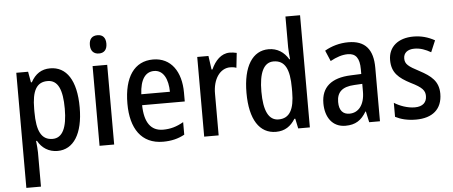

<svg xmlns="http://www.w3.org/2000/svg" viewBox="-60 -908 3061 1296"><g transform="rotate(-5 1471.0 -260.0)"><path d="M299 -550C240 -550 198 -522 168 -467H162L149 -540H69V240H168V8C168 -12 165 -40 162 -70H168C195 -21 241 10 301 10C409 10 475 -91 475 -270C475 -454 409 -550 299 -550ZM274 -466C345 -466 374 -398 374 -270C374 -142 342 -74 275 -74C199 -74 168 -136 168 -266V-286C168 -410 200 -466 274 -466Z M637 -745C601 -745 580 -725 580 -683C580 -642 602 -621 637 -621C671 -621 692 -642 692 -683C692 -724 672 -745 637 -745ZM685 -540H586V0H685Z M996 -549C870 -549 798 -448 798 -266C798 -99 869 10 1016 10C1072 10 1118 -1 1162 -25V-110C1115 -83 1073 -71 1023 -71C941 -71 898 -130 896 -248H1185V-308C1185 -450 1118 -549 996 -549ZM996 -471C1060 -471 1090 -407 1091 -322H897C902 -423 938 -471 996 -471Z M1515 -550C1458 -550 1416 -505 1390 -447H1384L1371 -540H1295V0H1393V-281C1392 -382 1442 -451 1510 -451C1523 -451 1540 -449 1552 -444L1563 -544C1547 -548 1530 -550 1515 -550Z M1781 10C1842 10 1882 -19 1912 -67H1918L1932 0H2011V-760H1912V-552C1912 -528 1915 -499 1918 -470H1913C1884 -520 1838 -550 1779 -550C1671 -550 1605 -450 1605 -269C1605 -88 1670 10 1781 10ZM1806 -72C1738 -72 1706 -140 1706 -269C1706 -395 1738 -465 1805 -465C1883 -465 1913 -403 1913 -275V-249C1913 -130 1880 -72 1806 -72Z M2319 -550C2261 -550 2205 -534 2159 -507L2190 -434C2232 -457 2271 -470 2309 -470C2363 -470 2388 -436 2388 -361V-329L2316 -326C2185 -321 2116 -263 2116 -154C2116 -60 2163 10 2252 10C2320 10 2360 -17 2394 -74H2397L2413 0H2486V-363C2486 -486 2434 -550 2319 -550ZM2335 -259 2389 -262V-210C2389 -120 2347 -69 2286 -69C2243 -69 2216 -95 2216 -154C2216 -219 2251 -255 2335 -259Z M2908 -150C2908 -235 2857 -274 2782 -314C2707 -353 2686 -370 2686 -408C2686 -445 2713 -468 2760 -468C2801 -468 2836 -454 2871 -434L2904 -512C2859 -537 2813 -550 2760 -550C2657 -550 2590 -495 2590 -405C2590 -320 2636 -281 2715 -240C2793 -202 2810 -179 2810 -143C2810 -100 2783 -73 2729 -73C2679 -73 2626 -93 2590 -116V-21C2627 -2 2672 10 2730 10C2841 10 2908 -45 2908 -150Z"/></g></svg>

Font: Noto Sans Gujarati UI Condensed Medium
Style: Regular
Weight: 500
Width: 3
Designer: Jelle Bosma - Monotype Design Team, Universal Thirst
Foundry: Monotype Imaging Inc.
Version: Version 2.106